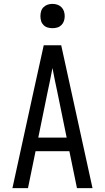

<svg xmlns="http://www.w3.org/2000/svg" viewBox="-20 -968 540 988"><path d="M44 0 151 -490 205 -735H295L456 0H376L337 -190H163L124 0ZM177 -260H323L276 -490Q269 -522 262.5 -554Q256 -586 250 -618Q244 -586 237.5 -554Q231 -522 224 -490ZM250 -823Q237 -823 225 -826.5Q213 -830 204 -839Q195 -848 191.5 -860Q188 -872 188 -885Q188 -898 191.5 -910Q195 -922 204 -931Q213 -940 225 -944Q237 -948 250 -948Q263 -948 275 -944Q287 -940 296 -931Q305 -922 309 -910Q313 -898 313 -885Q313 -872 309 -860Q305 -848 296 -839Q287 -830 275 -826.5Q263 -823 250 -823Z"/></svg>

Font: Iosevka srxl
Style: Regular
Weight: 400
Monospace: yes
Designer: Belleve Invis
Foundry: Belleve Invis
Version: Version 33.0.1; ttfautohint (v1.8.3)